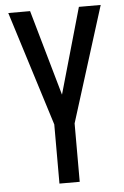

<svg xmlns="http://www.w3.org/2000/svg" viewBox="-55 -817 552 857"><g transform="rotate(-5 221.5 -389.0)"><path d="M176.3 0V-265.1L15.1 -778.3H112.8L222.2 -394.5L331.5 -778.3H429.2L267.1 -261.7V0Z"/></g></svg>

Font: Voltaire
Style: Regular
Weight: 400
Designer: Yvonne Schttler
Foundry: Yvonne Schttler
Version: Version 1.003